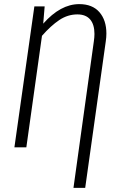

<svg xmlns="http://www.w3.org/2000/svg" viewBox="-20 -716 581 933"><path d="M497 -553Q497 -535 494 -515L394 197H337L436 -515Q439 -535 439 -551Q439 -597 418 -621.5Q397 -646 356 -646Q309 -646 268 -618.5Q227 -591 184 -542L108 0H50L147 -685H197L190 -601Q274 -696 365 -696Q429 -696 463 -657Q497 -618 497 -553Z"/></svg>

Font: Fira Sans Extra Condensed Light
Style: Italic
Weight: 300
Width: 3
Italic angle: -8°
Designer: Carrois Corporate & Edenspiekermann AG
Foundry: Carrois Corporate GbR & Edenspiekermann AG
Version: Version 4.203